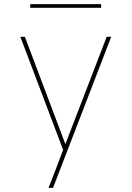

<svg xmlns="http://www.w3.org/2000/svg" viewBox="-20 -699 640 934"><path d="M216 215Q224 195 232 174.5Q240 154 248 133L287 30L79 -520H101L298 2L499 -520H521L238 215ZM127 -661V-679H472V-661Z"/></svg>

Font: Iosevka Aile Thin
Style: Regular
Weight: 100
Designer: Belleve Invis
Foundry: Belleve Invis
Version: Version 31.1.0; ttfautohint (v1.8.4)